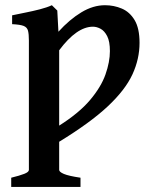

<svg xmlns="http://www.w3.org/2000/svg" viewBox="-20 -489 592 743"><path d="M520 -323.2Q520 -260.7 492.4 -200.9Q464.8 -141.1 397.2 -77.6Q329.6 -14.2 209 59.6V168.5Q209 176.3 227.3 184.1Q245.6 191.9 291.5 198.7V234.4H23.4V198.7Q55.7 190.9 73.7 183.8Q91.8 176.8 91.8 168.5V-332.5Q91.8 -356.9 88.4 -370.1Q85 -383.3 71.5 -388.7Q58.1 -394 26.9 -395.5V-429.7Q49.3 -434.6 77.9 -440.2Q106.4 -445.8 134 -452.9Q161.6 -460 180.7 -468.8L201.7 -448.2L206.1 -366.2Q249 -413.6 294.7 -441.2Q340.3 -468.8 386.2 -468.8Q420.9 -468.8 451.4 -455.8Q481.9 -442.9 501 -411.1Q520 -379.4 520 -323.2ZM405.3 -291Q405.3 -328.6 394.8 -349.1Q384.3 -369.6 369.1 -377.7Q354 -385.7 339.8 -385.7Q276.9 -385.7 209 -294.4V-2.9Q285.6 -51.3 328.4 -101.8Q371.1 -152.3 388.2 -200.9Q405.3 -249.5 405.3 -291Z"/></svg>

Font: Gentium Plus
Style: Bold
Weight: 700
Designer: Victor Gaultney, Annie Olsen, Iska Routamaa, Becca Hirsbrunner
Foundry: SIL International
Version: Version 6.101